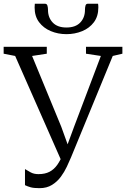

<svg xmlns="http://www.w3.org/2000/svg" viewBox="-30 -993 674 1026"><path d="M181 12.5Q150.5 12.5 133.8 7.8Q117 3 103.5 -3.5V-89.5Q116.5 -81.5 133.8 -72Q151 -62.5 175.5 -62.5Q210.5 -62.5 234.5 -75Q258.5 -87.5 275.8 -111.8Q293 -136 307 -171.5L302 -124.5L51 -694L-10.5 -706V-743H220V-706L141.5 -694L297.5 -315.5L343 -189.5L320.5 -192.5L366 -316L509 -694L429.5 -706V-743H624V-706L572.5 -694L349.5 -152Q340.5 -130.5 327.2 -102.2Q314 -74 294.8 -48Q275.5 -22 247.8 -4.8Q220 12.5 181 12.5ZM210.5 -973Q220.5 -973 223.5 -962.8Q226.5 -952.5 226.5 -939.5Q226.5 -899 251.8 -872.5Q277 -846 325 -846Q373.5 -846 398.8 -872.5Q424 -899 424 -939.5Q424 -952.5 426.8 -962.8Q429.5 -973 439 -973H494Q495 -969 495.2 -963.5Q495.5 -958 495.5 -953Q495.5 -906 471.8 -874.2Q448 -842.5 409 -826.5Q370 -810.5 325 -810.5Q280 -810.5 241.2 -826.8Q202.5 -843 178.8 -874.5Q155 -906 155 -953Q155 -958 155.5 -963.5Q156 -969 156 -973Z"/></svg>

Font: Merriweather 48pt Light
Style: Regular
Weight: 300
Version: Version 2.100